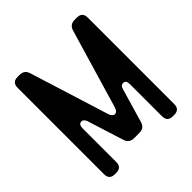

<svg xmlns="http://www.w3.org/2000/svg" viewBox="-191 -850 1000 1000"><g transform="rotate(-45 308.5 -350.5)"><path d="M90 8H100Q140 8 140 -32V-280Q140 -310 161 -310Q177 -310 185 -287L248 -87Q259 -54 294 -54H333Q368 -54 378 -88L433 -276Q439 -298 456 -298Q477 -298 477 -269V-32Q477 8 517 8H527Q567 8 567 -32V-669Q567 -709 527 -709H510Q475 -709 465 -675L337 -242Q329 -213 311 -213Q304 -213 297 -220Q290 -227 286 -241L150 -676Q140 -709 105 -709H90Q50 -709 50 -669V-32Q50 8 90 8Z"/></g></svg>

Font: WDXL Lubrifont TC
Style: Regular
Weight: 400
Designer: [WDXL Lubrifont] Copyright 2020-2022 (c) NightFurySL2001, Skr-ZERO; [ZCOOL QingKe HuangYou] Copyright 2018-2022 (c) The 
Version: Version 2.001;hotconv 1.1.1;makeotfexe 2.6.0